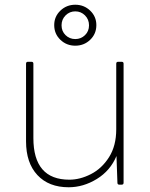

<svg xmlns="http://www.w3.org/2000/svg" viewBox="-20 -767 635 811"><path d="M270 24Q186 24 138 -27.5Q90 -79 90 -170V-498Q90 -506 98 -506H113Q121 -506 121 -498V-184Q121 -8 273 -8Q318 -8 364 -31.5Q410 -55 440.5 -103Q471 -151 471 -221V-498Q471 -506 479 -506H494Q502 -506 502 -498V5Q502 13 494 13H484Q476 13 476 5L472 -108Q446 -46 389 -11Q332 24 270 24ZM298 -747Q335 -747 361 -722Q387 -697 387 -661Q387 -624 361 -599Q335 -574 298 -574Q261 -574 235 -599Q209 -624 209 -661Q209 -697 235 -722Q261 -747 298 -747ZM298 -602Q322 -602 339 -618.5Q356 -635 356 -660Q356 -685 339 -702Q322 -719 298 -719Q274 -719 257 -702Q240 -685 240 -660Q240 -635 257 -618.5Q274 -602 298 -602Z"/></svg>

Font: LINE Seed JP_TTF Thin
Style: Regular
Weight: 250
Designer: LY Corporation & Fontrix & Fontworks
Version: Version 1.008